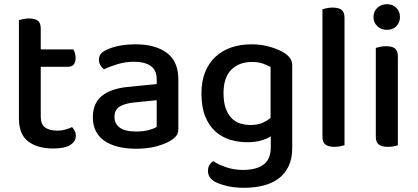

<svg xmlns="http://www.w3.org/2000/svg" viewBox="-20 -693 1988 914"><path d="M174 -137Q174 -101 195 -86Q216 -71 254 -71Q271 -71 290 -76Q309 -81 323 -88Q330 -80 335.5 -70Q341 -60 341 -46Q341 -20 314.5 -3Q288 14 234 14Q159 14 114.5 -19.5Q70 -53 70 -130V-597Q77 -599 90 -602Q103 -605 118 -605Q147 -605 160.5 -594Q174 -583 174 -557V-458H329Q333 -452 336.5 -441Q340 -430 340 -418Q340 -375 303 -375H174V-137Z M628 -67Q663 -67 689 -74Q715 -81 726 -89V-216L617 -205Q571 -200 548 -184.5Q525 -169 525 -137Q525 -104 550 -85.5Q575 -67 628 -67ZM626 -482Q719 -482 774 -441.5Q829 -401 829 -314V-81Q829 -58 818.5 -45.5Q808 -33 790 -22Q764 -7 723 4Q682 15 628 15Q531 15 476.5 -23Q422 -61 422 -135Q422 -201 464.5 -236Q507 -271 587 -279L726 -293V-315Q726 -359 697.5 -379Q669 -399 618 -399Q578 -399 541 -388Q504 -377 475 -363Q465 -371 458 -382.5Q451 -394 451 -408Q451 -425 459.5 -436Q468 -447 486 -455Q514 -469 550 -475.5Q586 -482 626 -482Z M1269 -44Q1250 -32 1222.5 -24Q1195 -16 1157 -16Q1113 -16 1073.5 -28.5Q1034 -41 1004 -68.5Q974 -96 956.5 -140Q939 -184 939 -248Q939 -306 956.5 -349.5Q974 -393 1005.5 -422.5Q1037 -452 1080.5 -467Q1124 -482 1177 -482Q1226 -482 1267.5 -469.5Q1309 -457 1335 -440Q1352 -429 1361.5 -415Q1371 -401 1371 -381V13Q1371 63 1353.5 99Q1336 135 1305.5 157.5Q1275 180 1233 190.5Q1191 201 1143 201Q1092 201 1055 191Q1018 181 1001 171Q970 152 970 121Q970 104 977 92.5Q984 81 995 74Q1018 90 1056 103Q1094 116 1137 116Q1200 116 1234.5 90.5Q1269 65 1269 8ZM1172 -98Q1206 -98 1229 -108Q1252 -118 1268 -132V-374Q1253 -383 1231 -390.5Q1209 -398 1179 -398Q1118 -398 1081 -361Q1044 -324 1044 -249Q1044 -208 1054 -179Q1064 -150 1081 -132Q1098 -114 1121.5 -106Q1145 -98 1172 -98Z M1572 6Q1543 6 1529 -5Q1515 -16 1515 -42V-649Q1522 -651 1535 -654Q1548 -657 1563 -657Q1592 -657 1606 -646Q1620 -635 1620 -609V-2Q1612 1 1599.5 3.5Q1587 6 1572 6Z M1874 -2Q1867 1 1854.5 3.5Q1842 6 1826 6Q1797 6 1783 -5Q1769 -16 1769 -42V-465Q1777 -467 1789.5 -470Q1802 -473 1818 -473Q1847 -473 1860.5 -462Q1874 -451 1874 -424ZM1758 -612Q1758 -638 1776 -655.5Q1794 -673 1822 -673Q1850 -673 1867 -655.5Q1884 -638 1884 -612Q1884 -586 1867 -568.5Q1850 -551 1822 -551Q1794 -551 1776 -568.5Q1758 -586 1758 -612Z"/></svg>

Font: Baloo Da 2 Medium
Style: Regular
Weight: 500
Designer: Noopur Datye, Sulekha Rajkumar and Ek Type
Foundry: Ek Type
Version: Version 1.640;hotconv 1.0.111;makeotfexe 2.5.65597; ttfautoh